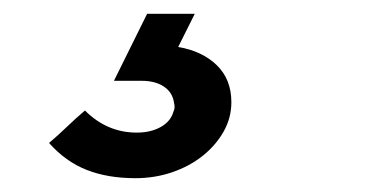

<svg xmlns="http://www.w3.org/2000/svg" viewBox="-20 -20 547 278"><path d="M315 128Q315 151 303.5 171Q292 191 273 206Q254 221 229 229.5Q204 238 176 238Q136 238 105.5 226Q75 214 51 187Q64 176 77 163.5Q90 151 103 140Q135 172 178 172Q198 172 212.5 164Q227 156 231 142Q234 136 232 129Q230 114 217.5 105.5Q205 97 185 97H145Q157 73 169 48.5Q181 24 193 0H262L238 48Q273 54 294 74.5Q315 95 315 128Z"/></svg>

Font: Rosa Sans
Style: Bold Italic
Weight: 700
Italic angle: -12°
Designer: Pentagram / MCKL
Foundry: Pentagram / MCKL
Version: Version 1.005;September 16, 2019;FontCreator 11.5.0.2425 64-